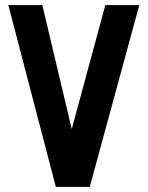

<svg xmlns="http://www.w3.org/2000/svg" viewBox="-20 -733 579 753"><path d="M199 0 13 -712V-713H146L296 -81L200 0ZM200 0 393 -713H526V-712L332 0Z"/></svg>

Font: Foldit Medium
Style: Regular
Weight: 500
Version: Version 1.003